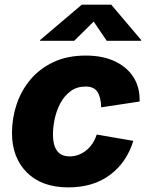

<svg xmlns="http://www.w3.org/2000/svg" viewBox="-20 -790 635 820"><path d="M272 10.3Q158.2 10.3 94.7 -53.5Q31.2 -117.2 31.2 -222.2Q31.2 -284.7 50.8 -343.8Q70.3 -402.8 109.9 -450Q149.4 -497.1 208.5 -524.9Q267.6 -552.7 346.7 -552.7Q417.5 -552.7 469.7 -528.6Q522 -504.4 550 -460.4Q578.1 -416.5 576.2 -356.4L412.1 -331.5Q411.1 -374 396.5 -397.2Q381.8 -420.4 345.7 -420.4Q308.1 -420.4 281.5 -400.6Q254.9 -380.9 238 -349.4Q221.2 -317.9 213.6 -282.2Q206.1 -246.6 206.1 -215.3Q206.1 -171.4 223.1 -146.7Q240.2 -122.1 277.8 -122.1Q314.9 -122.1 346.7 -146.5Q378.4 -170.9 393.1 -215.3L549.3 -188.5Q521.5 -96.7 450 -43.2Q378.4 10.3 272 10.3ZM296.9 -615.7H150.9L151.4 -619.1L329.1 -770H455.1L583 -619.1L582.5 -615.7H436L379.9 -697.8Z"/></svg>

Font: Inter Extra Bold
Style: Italic
Weight: 800
Italic angle: -9.39999°
Designer: Rasmus Andersson
Foundry: rsms
Version: Version 4.000;git-3c8e0fc